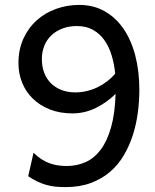

<svg xmlns="http://www.w3.org/2000/svg" viewBox="-20 -745 626 777"><path d="M284.7 -371.1Q309.1 -371.1 332 -376.7Q355 -382.3 375.5 -392.3Q396 -402.3 414.1 -416.3Q432.1 -430.2 446.3 -446.8Q442.4 -485.4 431.9 -520.5Q421.4 -555.7 402.8 -582Q384.3 -608.4 356.7 -624Q329.1 -639.6 291 -639.6Q258.8 -639.6 232.7 -629.6Q206.5 -619.6 188 -602.1Q169.4 -584.5 159.4 -559.8Q149.4 -535.2 149.4 -505.9Q149.4 -473.6 159.7 -448.5Q169.9 -423.3 188 -406.2Q206.1 -389.2 230.7 -380.1Q255.4 -371.1 284.7 -371.1ZM115.7 -127Q131.3 -111.3 147.7 -100.8Q164.1 -90.3 180.9 -84.2Q197.8 -78.1 214.8 -75.7Q231.9 -73.2 249.5 -73.2Q291 -73.2 326.2 -88.9Q361.3 -104.5 387.5 -139.2Q413.6 -173.8 429.4 -229.5Q445.3 -285.2 447.8 -365.2Q412.6 -330.1 367.7 -308.1Q322.8 -286.1 272.9 -286.1Q222.2 -286.1 181.6 -302.2Q141.1 -318.4 112.8 -345.9Q84.5 -373.5 69.6 -410.4Q54.7 -447.3 54.7 -489.3Q54.7 -544.9 74.7 -588.6Q94.7 -632.3 128.7 -662.8Q162.6 -693.4 207.3 -709.2Q252 -725.1 300.8 -725.1Q357.4 -725.1 402.6 -700Q447.8 -674.8 479.2 -629.4Q510.7 -584 527.3 -520.8Q543.9 -457.5 543.9 -380.9Q543.9 -335.9 537.8 -289.3Q531.7 -242.7 517.8 -199Q503.9 -155.3 481.2 -116.7Q458.5 -78.1 425.3 -49.6Q392.1 -21 347.4 -4.4Q302.7 12.2 244.6 12.2Q223.1 12.2 204.1 10.3Q185.1 8.3 167 3.2Q148.9 -2 131.1 -10.5Q113.3 -19 94.2 -31.7Z"/></svg>

Font: Andika New Basic
Style: Regular
Weight: 400
Designer: Victor Gaultney, Annie Olsen, Julie Remington, Don Collingsworth, Eric Hays
Foundry: SIL International
Version: Version 5.500